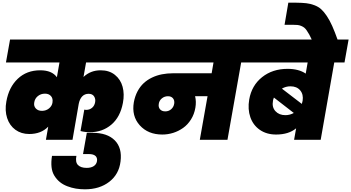

<svg xmlns="http://www.w3.org/2000/svg" viewBox="-20 -1032 2593 1417"><path d="M318.8 0 335.9 -97.2Q283.2 -43 195.8 -43Q136.7 -43 93.8 -74.2Q50.8 -105.5 32.7 -160.6Q14.6 -215.8 26.9 -283.2Q45.4 -388.2 111.1 -450.7Q176.8 -513.2 276.9 -513.2Q363.3 -513.2 399.9 -461.9L418.9 -570.8H23.9L54.2 -740.2H1022L992.2 -570.8H615.2L596.2 -463.9Q647.9 -513.2 723.1 -513.2Q786.1 -513.2 828.1 -479.5Q870.1 -445.8 884.8 -391.6Q899.4 -337.4 887.2 -272.9Q867.7 -168 801.8 -112.1Q735.8 -56.2 644 -56.2Q607.4 -56.2 574.2 -64.9L602.1 -223.1Q607.9 -221.2 617.2 -221.2Q641.6 -221.2 659.7 -236.6Q677.7 -252 682.1 -277.8Q686.5 -301.8 674.3 -320.8Q662.1 -339.8 633.8 -339.8Q605 -339.8 586.4 -320.3Q567.9 -300.8 561 -265.1L515.1 0ZM291 -213.9Q320.3 -214.4 341.6 -231.7Q362.8 -249 367.2 -273.9V-275.9Q372.1 -304.7 356.4 -322.8Q340.8 -340.8 312 -340.8Q281.2 -340.8 259.3 -322.8Q237.3 -304.7 232.9 -276.9Q227.5 -249.5 244.4 -231.4Q261.2 -213.4 291 -213.9Z M606.9 365.2Q572.3 365.2 540 359.9Q507.8 354.5 476.6 342.5Q445.3 330.6 421.9 311.5Q398.4 292.5 381.3 264.9Q364.3 237.3 360.4 200.9Q356.4 164.6 363.8 118.2H543.9Q534.7 164.6 555.4 185.8Q576.2 207 619.6 207Q652.3 207 672.1 193.8Q691.9 180.7 695.8 157.2Q699.7 133.3 684.8 119.1Q669.9 105 635.7 105H592.8L620.6 -51.8H663.6Q772 -51.8 827.1 3.9Q882.3 59.6 869.6 159.2Q858.4 253.9 786.6 309.6Q714.8 365.2 606.9 365.2Z M1199.7 -210Q1224.6 -210 1242.9 -225.6Q1261.2 -241.2 1265.6 -266.1Q1269.5 -290.5 1256.8 -306.2Q1244.1 -321.8 1219.7 -321.8Q1193.8 -321.8 1174.6 -305.9Q1155.3 -290 1151.9 -266.1Q1147.5 -241.2 1160.9 -225.6Q1174.3 -210 1199.7 -210ZM969.7 -570.8 1000 -740.2H1865.7L1835.9 -570.8H1759.8L1658.7 0H1454.6L1511.7 -321.8H1419.9Q1429.7 -282.2 1421.9 -236.8Q1413.6 -188.5 1389.4 -150.1Q1365.2 -111.8 1331.5 -87.9Q1297.9 -64 1258.5 -51.5Q1219.2 -39.1 1177.7 -39.1Q1072.8 -39.1 1011.5 -107.2Q950.2 -175.3 967.8 -277.8Q976.1 -322.3 995.1 -358.2Q1014.2 -394 1041 -418.7Q1067.9 -443.4 1102.3 -459.7Q1136.7 -476.1 1175 -483.6Q1213.4 -491.2 1255.9 -491.2H1542L1555.7 -570.8Z M2150.4 0 2165.5 -85Q2110.4 -39.1 2017.6 -39.1Q1947.8 -39.1 1897.9 -73.5Q1848.1 -107.9 1827.6 -167Q1807.1 -226.1 1819.3 -297.9Q1837.4 -401.4 1914.3 -462.6Q1991.2 -523.9 2102.5 -523.9Q2184.6 -523.9 2236.3 -488.8L2250.5 -570.8H1813.5L1843.8 -740.2H2552.7L2522.5 -570.8H2446.8L2346.7 0ZM2123.5 -395Q2089.4 -395 2060.5 -377.9L2207.5 -265.1Q2212.9 -283.7 2213.4 -288.1Q2220.7 -335 2195.6 -365Q2170.4 -395 2123.5 -395ZM2086.4 -182.1Q2118.7 -182.1 2148.4 -198.2L2001.5 -312Q1995.6 -296.9 1994.6 -288.1Q1985.8 -240.7 2012.9 -211.4Q2040 -182.1 2086.4 -182.1Z M2283.2 -734.9Q2270.5 -761.7 2262.5 -776.9Q2254.4 -792 2244.1 -806.6Q2233.9 -821.3 2225.1 -828.1Q2216.3 -835 2203.1 -840.6Q2189.9 -846.2 2175.3 -847.7Q2160.6 -849.1 2139.2 -849.1H2080.1L2107.9 -1012.2H2164.1Q2209.5 -1011.7 2240 -1008.3Q2270.5 -1004.9 2300 -993.7Q2329.6 -982.4 2349.6 -964.6Q2369.6 -946.8 2391.4 -914.6Q2413.1 -882.3 2431.9 -840.1Q2450.7 -797.9 2473.1 -734.9Z"/></svg>

Font: SVN-Poppins Black
Style: Italic
Weight: 900
Italic angle: -10°
Designer: Ninad Kale (Devanagari), Jonny Pinhorn (Latin)
Foundry: Indian Type Foundry
Version: Version 3.002 2017